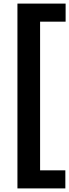

<svg xmlns="http://www.w3.org/2000/svg" viewBox="-20 -828 385 1068"><path d="M77 220V-808H345V-707.5H203V119.5H343.5V220Z"/></svg>

Font: Encode Sans Semi Condensed SmBd
Style: Regular
Weight: 600
Width: 4
Designer: Multiple Designers
Foundry: Impallari Type
Version: Version 2.000